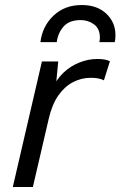

<svg xmlns="http://www.w3.org/2000/svg" viewBox="-20 -745 480 765"><path d="M31 0 147 -500H212L201 -385L189 -392Q205 -429 233 -455.5Q261 -482 296.5 -496Q332 -510 367 -510Q383 -510 395.5 -508Q408 -506 418 -501L394 -425Q384 -430 371.5 -432.5Q359 -435 342 -435Q304 -435 270.5 -417.5Q237 -400 212 -364Q187 -328 174 -271L111 0ZM141 -577Q149 -641 193.5 -683Q238 -725 306 -725Q367 -725 403.5 -690.5Q440 -656 440 -605Q440 -598 439.5 -591.5Q439 -585 437 -577H376Q377 -582 377.5 -586.5Q378 -591 378 -595Q378 -631 354.5 -648Q331 -665 302 -665Q256 -665 233.5 -639.5Q211 -614 206 -577Z"/></svg>

Font: Work Sans
Style: Italic
Weight: 400
Italic angle: -13°
Designer: Wei Huang
Foundry: Wei Huang
Version: Version 2.012